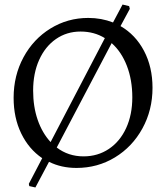

<svg xmlns="http://www.w3.org/2000/svg" viewBox="-20 -728 732 846"><path d="M652 -341Q652 -243 607.5 -162Q563 -81 486.5 -34.5Q410 12 317 12Q250 12 196 -15L136 98L109 92L107 82L166 -31Q107 -71 73.5 -140Q40 -209 40 -297Q40 -395 83.5 -475.5Q127 -556 202.5 -602.5Q278 -649 369 -649Q427 -649 478 -629L520 -708L549 -701L552 -689L511 -613Q577 -575 614.5 -504Q652 -433 652 -341ZM203 -102 442 -560Q395 -589 335 -589Q274 -589 226.5 -556Q179 -523 152.5 -464Q126 -405 126 -329Q126 -258 146 -200Q166 -142 203 -102ZM563 -299Q563 -376 539 -438Q515 -500 472 -538L230 -78Q281 -39 348 -39Q411 -39 460 -72Q509 -105 536 -164Q563 -223 563 -299Z"/></svg>

Font: Sahitya
Style: Regular
Weight: 400
Designer: Juan Pablo del Peral
Foundry: Juan Pablo del Peral (http://www.huertatipografica.com)
Version: Version 1.001;PS 001.000;hotconv 1.0.70;makeotf.lib2.5.58329